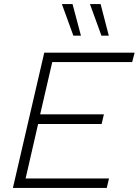

<svg xmlns="http://www.w3.org/2000/svg" viewBox="-20 -917 677 937"><path d="M334 -897 375 -743H338L282 -897ZM471 -897 511 -743H475L419 -897ZM43 0 196 -660H637L625 -614H235L176 -359H487L476 -312H166L105 -46H512L501 0Z"/></svg>

Font: Elaine Sans Light
Style: Italic
Weight: 300
Italic angle: -13°
Designer: Wei Huang
Foundry: Wei Huang
Version: Version 2.001;December 24, 2019;FontCreator 12.0.0.2547 64-b